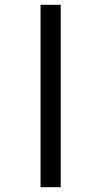

<svg xmlns="http://www.w3.org/2000/svg" viewBox="-20 -780 422 800"><path d="M149 0V-760H233V0Z"/></svg>

Font: Noto Serif ExtraCondensed Extra
Style: Regular
Weight: 800
Width: 3
Designer: Monotype Design Team
Foundry: Monotype Imaging Inc.
Version: Version 1.002